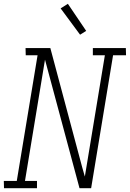

<svg xmlns="http://www.w3.org/2000/svg" viewBox="-36 -987 681 1007"><path d="M-15 0 -16 -38H52L161 -697H99L98 -735H228L395 -110L409 -61L514 -697H451V-735H624L625 -697H557L442 0H381L200 -674L95 -38H158V0ZM384 -805 282 -943 320 -967 416 -825Z"/></svg>

Font: Iosevka Etoile Extralight
Style: Italic
Weight: 200
Italic angle: -9°
Designer: Belleve Invis
Foundry: Belleve Invis
Version: Version 22.1.2; ttfautohint (v1.8.4)